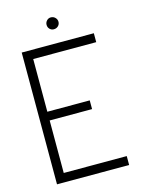

<svg xmlns="http://www.w3.org/2000/svg" viewBox="-119 -865 703 936"><g transform="rotate(-15 232.0 -397.0)"><path d="M50 0V-665H414V-620H96V-354H310V-310H96V-45H414V0ZM202 -764Q202 -776 210.5 -785Q219 -794 231 -794Q244 -794 253 -785Q262 -776 262 -764Q262 -751 253 -742.5Q244 -734 231 -734Q219 -734 210.5 -742.5Q202 -751 202 -764Z"/></g></svg>

Font: Sulphur Point Light
Style: Regular
Weight: 300
Designer: Noponies / Dale Sattler
Foundry: Noponies
Version: Version 1.000; ttfautohint (v1.8)